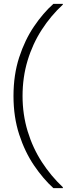

<svg xmlns="http://www.w3.org/2000/svg" viewBox="-20 -831 388 996"><path d="M257 145Q204 97 156.5 27Q109 -43 79.5 -133.5Q50 -224 50 -333Q50 -443 79.5 -533.5Q109 -624 156.5 -694Q204 -764 257 -811H306V-807Q244 -750 196.5 -676.5Q149 -603 123 -516.5Q97 -430 97 -333Q97 -237 123.5 -150Q150 -63 197.5 10Q245 83 306 140V145Z"/></svg>

Font: DM Sans 9pt ExtraLight
Style: Regular
Weight: 250
Version: Version 4.004;gftools[0.9.30]